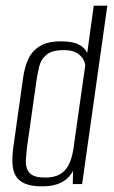

<svg xmlns="http://www.w3.org/2000/svg" viewBox="-20 -650 402 678"><path d="M128 8Q90 8 67.5 -2Q45 -12 35 -30Q25 -48 24 -73.5Q23 -99 27 -130L62 -378Q67 -413 80 -441.5Q93 -470 120.5 -487Q148 -504 196 -504Q237 -504 258.5 -492.5Q280 -481 288 -463L311 -630H359L270 0H237L238 -47Q231 -33 218 -20.5Q205 -8 183 0Q161 8 128 8ZM140 -23Q172 -23 191.5 -34.5Q211 -46 221 -65Q231 -84 236 -107Q241 -130 243 -151Q253 -218 262 -285Q271 -352 281 -419Q280 -430 273 -442Q266 -454 250.5 -463.5Q235 -473 205 -473Q164 -473 144.5 -457Q125 -441 119 -417Q113 -393 109 -367L75 -127Q73 -108 71.5 -89Q70 -70 75 -55Q80 -40 94.5 -31.5Q109 -23 140 -23Z"/></svg>

Font: Alumni Sans Thin Light
Style: Italic
Weight: 300
Italic angle: -8°
Version: Version 1.016